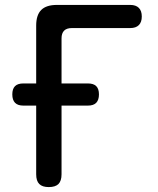

<svg xmlns="http://www.w3.org/2000/svg" viewBox="-20 -750 640 780"><path d="M178 10Q152 10 139.5 -2.5Q127 -15 127 -42V-321H75Q52 -321 41 -332.5Q30 -344 30 -366.5Q30 -389 41 -400Q52 -411 75 -411H127V-646Q127 -689 147.5 -709.5Q168 -730 211 -730H509Q532 -730 544 -718Q556 -706 556 -683Q556 -660 544 -648Q532 -636 509 -636H272Q251 -636 240.5 -625.5Q230 -615 230 -594V-411H337Q360 -411 371 -400Q382 -389 382 -366.5Q382 -344 371 -332.5Q360 -321 337 -321H230V-42Q230 -15 217.5 -2.5Q205 10 178 10Z"/></svg>

Font: Maple Mono NL Medium
Style: Regular
Weight: 500
Monospace: yes
Designer: subframe7536
Version: Version 7.000